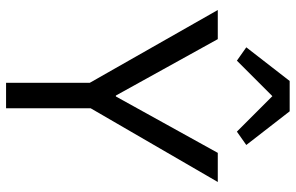

<svg xmlns="http://www.w3.org/2000/svg" viewBox="-191 -784 975 633"><g transform="rotate(90 296.5 -467.5)"><path d="M337 0H253V-276L13 -698H109L295 -362H298L484 -698H580L337 -279ZM247 -935H347L458 -792L414 -761L297 -878L180 -761L136 -792Z"/></g></svg>

Font: IBM Plex Sans
Style: Regular
Weight: 400
Designer: Mike Abbink, Paul van der Laan, Pieter van Rosmalen
Foundry: Bold Monday
Version: Version 3.201